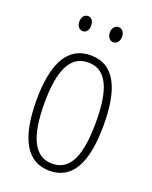

<svg xmlns="http://www.w3.org/2000/svg" viewBox="-135 -775 681 859"><g transform="rotate(20 206.0 -345.0)"><path d="M105 -664C105 -643 116 -628 134 -628C150 -628 161 -642 161 -664C161 -686 150 -700 134 -700C116 -700 105 -684 105 -664ZM250 -665C250 -643 262 -628 279 -628C296 -628 308 -643 308 -665C308 -687 295 -700 279 -700C262 -700 250 -685 250 -665ZM366 -265C366 -437 319 -539 206 -539C97 -539 45 -444 45 -267C45 -84 100 10 207 10C314 10 366 -82 366 -265ZM83 -267C83 -421 119 -505 206 -505C296 -505 329 -416 329 -266C329 -101 291 -24 207 -24C122 -24 83 -108 83 -267Z"/></g></svg>

Font: Noto Sans Georgian ExtraCondensed ExtraLight
Style: Regular
Weight: 200
Width: 2
Designer: Monotype Design Team, Akaki Razmadze
Foundry: Google LLC
Version: Version 2.005